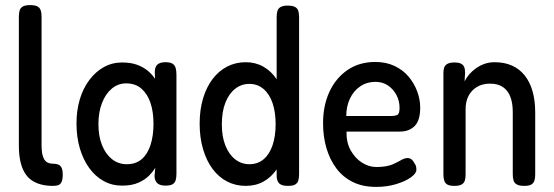

<svg xmlns="http://www.w3.org/2000/svg" viewBox="-20 -719 2172 753"><path d="M188 10Q162 10 141 4.5Q120 -1 103.5 -12.5Q87 -24 76 -43Q65 -62 59.5 -88Q54 -114 54 -149V-653Q54 -668 57 -678Q60 -688 69.5 -693.5Q79 -699 98 -699Q117 -699 126.5 -694Q136 -689 139.5 -679Q143 -669 143 -655V-150Q143 -130 145.5 -116.5Q148 -103 153.5 -94Q159 -85 167.5 -81Q176 -77 187 -77Q199 -77 207.5 -74Q216 -71 221 -62Q226 -53 226 -34Q226 -14 221 -4.5Q216 5 207.5 7.5Q199 10 188 10Z M629 9Q608 9 597.5 0Q587 -9 586 -28L589 -61Q581 -47 565.5 -31Q550 -15 524 -3Q498 9 459 9Q419 9 386.5 -9Q354 -27 330 -60Q306 -93 293 -137.5Q280 -182 280 -235Q280 -286 293 -329.5Q306 -373 330.5 -405.5Q355 -438 387.5 -456Q420 -474 459 -474Q493 -474 517.5 -465Q542 -456 559.5 -441.5Q577 -427 588 -410L587 -435Q587 -456 597 -465.5Q607 -475 629 -475Q648 -475 657 -469Q666 -463 669 -452Q672 -441 672 -425V-37Q672 -23 669 -12.5Q666 -2 657 3.5Q648 9 629 9ZM477 -75Q513 -75 536 -95Q559 -115 570.5 -151Q582 -187 582 -233Q582 -281 570 -316Q558 -351 534.5 -371.5Q511 -392 475 -392Q443 -392 418.5 -371.5Q394 -351 380 -315Q366 -279 366 -232Q366 -185 380 -150Q394 -115 419 -95Q444 -75 477 -75Z M944 10Q904 10 871 -7Q838 -24 814 -56Q790 -88 776.5 -133.5Q763 -179 763 -234Q763 -289 776.5 -333.5Q790 -378 814 -409.5Q838 -441 871 -458Q904 -475 944 -475Q982 -475 1013 -457.5Q1044 -440 1065.5 -407.5Q1087 -375 1098.5 -330.5Q1110 -286 1110 -232Q1110 -177 1099 -132.5Q1088 -88 1066 -56Q1044 -24 1013.5 -7Q983 10 944 10ZM958 -75Q991 -75 1014 -94.5Q1037 -114 1049 -149.5Q1061 -185 1061 -232Q1061 -279 1049 -314.5Q1037 -350 1013.5 -370Q990 -390 958 -390Q927 -390 902.5 -371Q878 -352 864 -316.5Q850 -281 850 -231Q850 -183 864 -148Q878 -113 902.5 -94Q927 -75 958 -75ZM1109 10Q1087 10 1077 2Q1067 -6 1065 -25V-651Q1065 -666 1068 -676Q1071 -686 1080.5 -691.5Q1090 -697 1108 -697Q1128 -697 1137.5 -691.5Q1147 -686 1150 -676Q1153 -666 1153 -652V-36Q1153 -22 1150 -11.5Q1147 -1 1138 4.5Q1129 10 1109 10Z M1455 14Q1402 14 1363 -5.5Q1324 -25 1298.5 -59.5Q1273 -94 1260 -139Q1247 -184 1247 -236Q1247 -305 1272 -359Q1297 -413 1343 -444.5Q1389 -476 1452 -476Q1494 -476 1527 -460.5Q1560 -445 1582 -419Q1604 -393 1616 -361Q1628 -329 1628 -297Q1628 -246 1606 -224.5Q1584 -203 1549 -203H1339Q1338 -160 1355.5 -129Q1373 -98 1400 -81Q1427 -64 1456 -64Q1478 -64 1494 -67Q1510 -70 1521.5 -75Q1533 -80 1542 -85Q1551 -90 1558.5 -94Q1566 -98 1575 -99Q1584 -100 1591.5 -95.5Q1599 -91 1604 -81Q1610 -73 1611.5 -67Q1613 -61 1613 -53Q1613 -39 1591.5 -23.5Q1570 -8 1534 3Q1498 14 1455 14ZM1338 -264H1512Q1530 -264 1538.5 -268.5Q1547 -273 1547 -296Q1547 -323 1535 -346Q1523 -369 1502 -383.5Q1481 -398 1452 -398Q1419 -398 1393 -380.5Q1367 -363 1352.5 -332.5Q1338 -302 1338 -264Z M1762 10Q1743 10 1734 4.5Q1725 -1 1722 -11.5Q1719 -22 1719 -35V-432Q1719 -445 1722 -454Q1725 -463 1734.5 -468.5Q1744 -474 1763 -474Q1778 -474 1786.5 -470Q1795 -466 1798.5 -460Q1802 -454 1803 -447Q1804 -440 1804 -434L1802 -400Q1809 -414 1820 -427Q1831 -440 1846.5 -451Q1862 -462 1880 -468.5Q1898 -475 1920 -475Q1958 -475 1987.5 -462Q2017 -449 2037.5 -423.5Q2058 -398 2068.5 -361.5Q2079 -325 2079 -278V-34Q2079 -21 2076 -11Q2073 -1 2064 4.5Q2055 10 2036 10Q2017 10 2007 4.5Q1997 -1 1994 -11.5Q1991 -22 1991 -35V-279Q1991 -315 1981.5 -339.5Q1972 -364 1952.5 -377.5Q1933 -391 1902 -391Q1872 -391 1850.5 -378Q1829 -365 1817.5 -343Q1806 -321 1806 -291V-34Q1806 -21 1803 -11Q1800 -1 1790.5 4.5Q1781 10 1762 10Z"/></svg>

Font: Fredoka SemiCondensed
Style: Regular
Weight: 400
Width: 4
Designer: Ben Nathan
Foundry: Milena B. Brandão, Ben Nathan
Version: Version 2.001